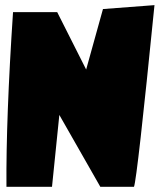

<svg xmlns="http://www.w3.org/2000/svg" viewBox="-20 -720 616 741"><path d="M576.2 -700.2Q509.3 -30.8 497.1 1H367.2L209 -276.4L180.7 1H4.9Q2.9 -261.2 30.3 -673.3H200.7L312.5 -451.7L377.4 -685.1Z"/></svg>

Font: Lapsus Pro (theguybrush.com)
Style: Bold
Weight: 700
Designer: Jose Roses
Version: Version 1.00 February 9, 2018, initial release